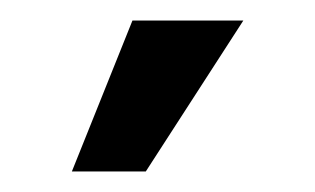

<svg xmlns="http://www.w3.org/2000/svg" viewBox="-20 -747 307 187"><path d="M217 -727 122 -580H50L109 -727Z"/></svg>

Font: MedMera Sans Display
Style: Regular
Weight: 500
Designer: Kasper Nordkvist
Foundry: UNCUT.wtf
Version: Version 1.300